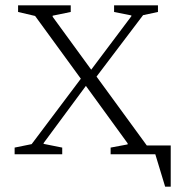

<svg xmlns="http://www.w3.org/2000/svg" viewBox="-20 -580 667 722"><path d="M35 0V-25L99 -38L284 -284L112 -520L48 -535V-560H246V-535L178 -521V-517L323 -318L474 -519V-522L409 -535V-560H574V-535L518 -523L343 -292L532 -33H622V122H601L564 0H396V-25L460 -37V-41L303 -257L144 -42V-39L214 -25V0Z"/></svg>

Font: Spectral SC ExtraLight
Style: Regular
Weight: 275
Designer: Jean-Baptiste Levee
Foundry: Production Type
Version: Version 2.001